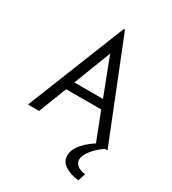

<svg xmlns="http://www.w3.org/2000/svg" viewBox="-206 -741 961 1075"><g transform="rotate(30 275.0 -203.5)"><path d="M457 0 387 -181H160L90 0H18L271 -634H279L532 0ZM274 -477 181 -237H366ZM490 178 474 227Q419 220 385 197.5Q351 175 351 137Q351 97 386 57Q421 17 484 -18L514 0Q472 30 446 63Q420 96 420 123Q420 144 437.5 159Q455 174 490 178Z"/></g></svg>

Font: Inconsolata SemiExpanded
Style: Regular
Weight: 400
Width: 6
Monospace: yes
Designer: Raph Levien, Cyreal, Brenton Simpson
Foundry: Raph Levien, Cyreal, Google
Version: Version 3.000; ttfautohint (v1.8.2.53-6de2)